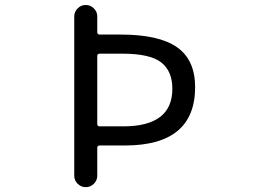

<svg xmlns="http://www.w3.org/2000/svg" viewBox="-20 -775 1040 774"><path d="M372.1 -275.4Q372.1 -265.6 381.8 -265.6H476.6Q674.8 -265.6 674.8 -417Q674.8 -488.3 629.9 -523.4Q585 -558.6 473.6 -558.6H381.8Q372.1 -558.6 372.1 -548.8ZM381.8 -188.5Q372.1 -188.5 372.1 -178.7V-66.4Q372.1 -47.9 358.4 -34.2Q344.7 -20.5 325.7 -20.5Q306.6 -20.5 293 -34.2Q279.3 -47.9 279.3 -66.4V-709Q279.3 -727.5 293 -741.2Q306.6 -754.9 325.7 -754.9Q344.7 -754.9 358.4 -741.2Q372.1 -727.5 372.1 -709V-645.5Q372.1 -635.7 381.8 -635.7H465.8Q621.1 -635.7 693.8 -584.5Q766.6 -533.2 766.6 -423.8Q766.6 -188.5 483.4 -188.5Z"/></svg>

Font: Rounded-X Mgen+ 1mn regular
Style: Regular
Weight: 400
Designer: [Source Han Sans]
Ryoko NISHIZUKA  (kana & ideographs); Paul D. Hunt (Latin, Greek & Cyrillic); Wenlong ZHANG  (bopomofo
Version: Version 1.059.20150602